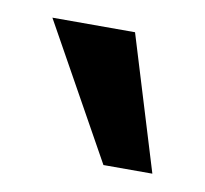

<svg xmlns="http://www.w3.org/2000/svg" viewBox="-39 -721 305 286"><g transform="rotate(10 113.5 -578.5)"><path d="M133 -477 20 -680H145L207 -477Z"/></g></svg>

Font: Philosopher
Style: Bold
Weight: 700
Designer: Jovanny Lemonad
Foundry: Jovanny Lemonad
Version: Version 2.000